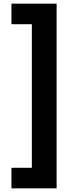

<svg xmlns="http://www.w3.org/2000/svg" viewBox="-20 -819 404 1055"><path d="M43 103H155V-686H43V-799H291V216H43Z"/></svg>

Font: Noto Sans Sinhala UI ExtraBold
Style: Regular
Weight: 800
Designer: Jelle Bosma - Monotype Design Team
Foundry: Monotype Imaging Inc.
Version: Version 2.006; ttfautohint (v1.8.4.7-5d5b)